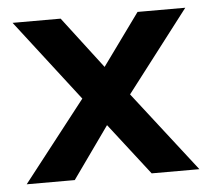

<svg xmlns="http://www.w3.org/2000/svg" viewBox="-42 -532 638 577"><g transform="rotate(-5 277.0 -243.5)"><path d="M16 0 205 -242 16 -487H161L280 -331L393 -487H537L349 -242L537 0H393L272 -156L161 0Z"/></g></svg>

Font: Karla
Style: Bold
Weight: 700
Designer: Jonathan Pinhorn
Version: Version 2.004; ttfautohint (v1.8.4.7-5d5b);gftools[0.9.33]